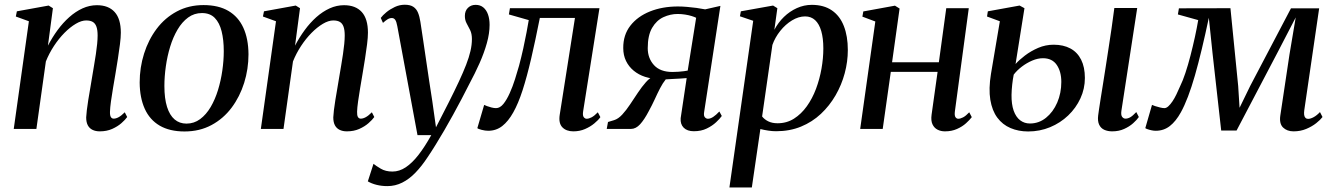

<svg xmlns="http://www.w3.org/2000/svg" viewBox="-20 -558 5776 831"><path d="M187.5 -360.5Q206 -396 229.2 -427.8Q252.5 -459.5 279.8 -483.8Q307 -508 337.2 -521.8Q367.5 -535.5 399.5 -535.5Q449.5 -535.5 476.2 -506Q503 -476.5 503 -416.5Q503 -396.5 499.2 -366.8Q495.5 -337 490.2 -303.5Q485 -270 479.5 -237.5Q474.5 -208 469.2 -177Q464 -146 460.2 -119Q456.5 -92 456 -74.5Q455.5 -58.5 459.8 -51.5Q464 -44.5 472 -44.5Q482 -44.5 493.5 -50.8Q505 -57 520 -72L530.5 -51.5Q522 -39.5 505.5 -25Q489 -10.5 465.5 0Q442 10.5 411.5 10.5Q394 10.5 380.5 4Q367 -2.5 360 -15.8Q353 -29 353 -50Q353.5 -61.5 355.8 -81.2Q358 -101 362 -125.2Q366 -149.5 370.5 -175.5Q375 -201.5 379 -226.5Q383 -250.5 387.2 -275.5Q391.5 -300.5 395 -324Q398.5 -347.5 400.5 -368Q402.5 -388.5 402.5 -404.5Q402.5 -428 397.5 -442.2Q392.5 -456.5 381.8 -463Q371 -469.5 353 -469.5Q332.5 -469.5 308 -455Q283.5 -440.5 259 -415.8Q234.5 -391 213.5 -359Q192.5 -327 178.5 -292L137.5 0H39.5L105 -466L48.5 -486.5L53 -509L190.5 -534L209 -522.5Z M861 -536Q925.5 -536 968.5 -510.8Q1011.5 -485.5 1033.2 -438Q1055 -390.5 1055.5 -323Q1055.5 -259.5 1036.8 -199.5Q1018 -139.5 982.5 -92Q947 -44.5 895.5 -16.8Q844 11 778.5 11Q714.5 11 671.2 -14.2Q628 -39.5 606.5 -87.2Q585 -135 584.5 -200.5Q584.5 -265.5 603.5 -325.8Q622.5 -386 658.2 -433.5Q694 -481 745.5 -508.5Q797 -536 861 -536ZM854 -501.5Q820.5 -501.5 794.2 -482.2Q768 -463 748.5 -430Q729 -397 716.5 -356Q704 -315 697.8 -271Q691.5 -227 691.5 -186Q691.5 -131.5 703 -95.2Q714.5 -59 735.8 -41Q757 -23 787 -23Q820 -23 846.2 -42.5Q872.5 -62 891.8 -94.8Q911 -127.5 923.5 -168.2Q936 -209 942.2 -252.5Q948.5 -296 948.5 -336.5Q948.5 -385.5 939.2 -422.5Q930 -459.5 909.5 -480.5Q889 -501.5 854 -501.5Z M1257 -360.5Q1275.5 -396 1298.8 -427.8Q1322 -459.5 1349.2 -483.8Q1376.5 -508 1406.8 -521.8Q1437 -535.5 1469 -535.5Q1519 -535.5 1545.8 -506Q1572.5 -476.5 1572.5 -416.5Q1572.5 -396.5 1568.8 -366.8Q1565 -337 1559.8 -303.5Q1554.5 -270 1549 -237.5Q1544 -208 1538.8 -177Q1533.5 -146 1529.8 -119Q1526 -92 1525.5 -74.5Q1525 -58.5 1529.2 -51.5Q1533.5 -44.5 1541.5 -44.5Q1551.5 -44.5 1563 -50.8Q1574.5 -57 1589.5 -72L1600 -51.5Q1591.5 -39.5 1575 -25Q1558.5 -10.5 1535 0Q1511.5 10.5 1481 10.5Q1463.5 10.5 1450 4Q1436.5 -2.5 1429.5 -15.8Q1422.5 -29 1422.5 -50Q1423 -61.5 1425.2 -81.2Q1427.5 -101 1431.5 -125.2Q1435.5 -149.5 1440 -175.5Q1444.5 -201.5 1448.5 -226.5Q1452.5 -250.5 1456.8 -275.5Q1461 -300.5 1464.5 -324Q1468 -347.5 1470 -368Q1472 -388.5 1472 -404.5Q1472 -428 1467 -442.2Q1462 -456.5 1451.2 -463Q1440.5 -469.5 1422.5 -469.5Q1402 -469.5 1377.5 -455Q1353 -440.5 1328.5 -415.8Q1304 -391 1283 -359Q1262 -327 1248 -292L1207 0H1109L1174.5 -466L1118 -486.5L1122.5 -509L1260 -534L1278.5 -522.5Z M1699.5 -445Q1696 -464.5 1690.5 -472.2Q1685 -480 1676 -480Q1666.5 -480 1657.5 -474.5Q1648.5 -469 1637.5 -459L1628 -480.5Q1636.5 -492 1652.2 -505Q1668 -518 1688.8 -527.8Q1709.5 -537.5 1732 -537.5Q1755.5 -537.5 1769 -528.5Q1782.5 -519.5 1789.2 -503Q1796 -486.5 1799.5 -463.5Q1805.5 -423.5 1812 -380.8Q1818.5 -338 1824.8 -294Q1831 -250 1837.8 -206.2Q1844.5 -162.5 1851 -120.5L1867 -7L1921.5 -113.5Q1947.5 -165 1966.2 -205.2Q1985 -245.5 1997.5 -277.8Q2010 -310 2016.2 -337Q2022.5 -364 2022.5 -389Q2022.5 -412 2014.8 -427.8Q2007 -443.5 1999.5 -457.2Q1992 -471 1992 -489Q1992 -511 2005.2 -524Q2018.5 -537 2038.5 -537Q2058.5 -537 2072 -525.8Q2085.5 -514.5 2092.2 -495.2Q2099 -476 2099 -450.5Q2099 -413.5 2087.2 -371.5Q2075.5 -329.5 2055.8 -285Q2036 -240.5 2011.5 -195Q1995.5 -163 1977.5 -129Q1959.5 -95 1940.8 -60.8Q1922 -26.5 1903 6Q1884 38.5 1865.5 68.5Q1847 98.5 1830 123.5Q1805 161.5 1778.2 189.2Q1751.5 217 1721.2 232.2Q1691 247.5 1656.5 247.5Q1631.5 247.5 1609.8 242Q1588 236.5 1572 227L1596.5 151Q1607.5 160 1628.2 172.2Q1649 184.5 1678.5 184.5Q1708.5 184.5 1736.2 166Q1764 147.5 1791.2 112.5Q1818.5 77.5 1846.5 27H1787Z M2504 -77Q2501 -58 2506.5 -51Q2512 -44 2519 -44Q2528.5 -44 2540.5 -50.2Q2552.5 -56.5 2567.5 -72L2578.5 -51Q2569.5 -38 2552.2 -23.8Q2535 -9.5 2512 0.5Q2489 10.5 2461.5 10.5Q2431 10.5 2414 -7Q2397 -24.5 2402.5 -61L2468.5 -480.5H2316.5Q2297 -382 2278.8 -303.8Q2260.5 -225.5 2241.8 -167.5Q2223 -109.5 2201.5 -71.5Q2180 -33 2153.8 -12.5Q2127.5 8 2093 8Q2080 8 2064.5 4Q2049 0 2046 -3.5L2075.5 -104Q2079 -102 2087.8 -98.8Q2096.5 -95.5 2107.2 -92.8Q2118 -90 2127 -90Q2144 -90 2158.8 -108.2Q2173.5 -126.5 2186.2 -155Q2199 -183.5 2209 -215.2Q2219 -247 2226.5 -273.5Q2236.5 -311 2244.8 -348.5Q2253 -386 2259 -418Q2265 -450 2268.5 -471L2182.5 -495.5L2187 -522.5H2574.5Z M3093.5 -75.5 3104 -56Q3096 -44.5 3079.5 -29Q3063 -13.5 3039 -1.8Q3015 10 2983 10Q2954.5 10 2939.2 -5.2Q2924 -20.5 2926 -46.5L2952 -220Q2941.5 -219 2924.8 -218Q2908 -217 2890.8 -216.2Q2873.5 -215.5 2861.5 -214.5Q2848.5 -198.5 2837 -176.2Q2825.5 -154 2813.8 -128.2Q2802 -102.5 2788 -77Q2769 -40.5 2750.5 -20.2Q2732 0 2711 0H2606L2611.5 -30L2638 -38Q2656 -43.5 2673.2 -62.2Q2690.5 -81 2707.2 -106.2Q2724 -131.5 2741 -157Q2758 -182.5 2775.5 -202.2Q2793 -222 2811 -229L2831.5 -216.5Q2799.5 -216.5 2771.8 -225.5Q2744 -234.5 2722.8 -252Q2701.5 -269.5 2689.5 -294.2Q2677.5 -319 2677.5 -350Q2677 -406.5 2708.2 -446.8Q2739.5 -487 2793.2 -508.5Q2847 -530 2914 -530Q2933 -530 2953.5 -528.2Q2974 -526.5 2994.2 -523.8Q3014.5 -521 3032 -517.5L3098 -532.5L3027.5 -72.5Q3025 -57 3030.8 -50.5Q3036.5 -44 3044 -44Q3054.5 -44 3066.8 -52Q3079 -60 3093.5 -75.5ZM2956.5 -252.5 2993 -481Q2986.5 -484.5 2973.8 -488.5Q2961 -492.5 2945 -495Q2929 -497.5 2913 -497.5Q2881.5 -497.5 2851.5 -483.8Q2821.5 -470 2802.5 -437.5Q2783.5 -405 2783.5 -349.5Q2783.5 -306 2810.5 -276.2Q2837.5 -246.5 2890.5 -246.5Q2904 -246.5 2916.8 -247.5Q2929.5 -248.5 2940 -249.8Q2950.5 -251 2956.5 -252.5Z M3137 253.5 3240 -468 3182.5 -487.5 3186.5 -509 3326 -534 3344.5 -522.5 3331.5 -429Q3348 -460.5 3373 -484.8Q3398 -509 3429 -523Q3460 -537 3493.5 -537Q3545.5 -537 3580.2 -513.2Q3615 -489.5 3632.2 -445.5Q3649.5 -401.5 3649.5 -341.5Q3649.5 -291 3636 -240.8Q3622.5 -190.5 3596.5 -145.5Q3570.5 -100.5 3533 -65.2Q3495.5 -30 3446.8 -10Q3398 10 3339 10Q3322 10 3304.5 7.2Q3287 4.5 3271 0.5L3234 253.5ZM3278.5 -54Q3288.5 -41 3305.2 -32.8Q3322 -24.5 3345.5 -24.5Q3385 -24.5 3416.5 -44.5Q3448 -64.5 3472 -98Q3496 -131.5 3511.8 -173.5Q3527.5 -215.5 3535.5 -260.8Q3543.5 -306 3543.5 -348.5Q3543.5 -392.5 3534.5 -423.5Q3525.5 -454.5 3508 -470.8Q3490.5 -487 3464.5 -487Q3436.5 -487 3408 -469.8Q3379.5 -452.5 3357 -424.2Q3334.5 -396 3323 -363.5Z M4113 -77Q4110.5 -58.5 4115.2 -51.2Q4120 -44 4127.5 -44Q4136.5 -44 4148.2 -50Q4160 -56 4175 -72L4186 -51Q4177 -39 4161 -24.5Q4145 -10 4122 0.2Q4099 10.5 4070 10.5Q4052 10.5 4037.8 3.2Q4023.5 -4 4016 -19.8Q4008.5 -35.5 4012 -61.5L4038 -247H3835.5L3800.5 0H3703L3768.5 -465L3712.5 -486L3716.5 -508.5L3853.5 -533.5L3873.5 -521L3841 -288.5H4043.5L4075.5 -522.5H4173Z M4793.5 10.5Q4774.5 10.5 4759.5 3.8Q4744.5 -3 4737.2 -18.5Q4730 -34 4733 -58.5Q4734 -68 4737 -87.2Q4740 -106.5 4744.2 -133.8Q4748.5 -161 4754 -195Q4759.5 -229 4765.5 -268Q4771.5 -307 4778 -349.2Q4784.5 -391.5 4791 -435.5Q4797.5 -479.5 4803 -523.5H4902L4833.5 -78Q4831 -59.5 4837 -52Q4843 -44.5 4851 -44.5Q4861.5 -44.5 4872 -50.5Q4882.5 -56.5 4898 -73L4909 -51.5Q4900.5 -39 4884.2 -24.5Q4868 -10 4845.2 0.2Q4822.5 10.5 4793.5 10.5ZM4430 11Q4388 11 4353.5 -3.8Q4319 -18.5 4296.5 -48.8Q4274 -79 4266.2 -126.2Q4258.5 -173.5 4269 -238L4307.5 -466L4252 -486.5L4255.5 -509L4393 -534L4414 -522.5L4375.5 -281Q4390.5 -298 4416 -317.5Q4441.5 -337 4473.5 -350.8Q4505.5 -364.5 4540.5 -364.5Q4582.5 -364.5 4612.8 -348.2Q4643 -332 4659.2 -299.8Q4675.5 -267.5 4675.5 -220.5Q4675.5 -174 4656.2 -132.2Q4637 -90.5 4603.2 -58.2Q4569.5 -26 4525 -7.5Q4480.5 11 4430 11ZM4437.5 -23.5Q4476.5 -23.5 4507.2 -48.2Q4538 -73 4555.8 -114Q4573.5 -155 4573.5 -203.5Q4573.5 -248 4553.8 -277Q4534 -306 4494 -306Q4471.5 -306 4447.5 -295.8Q4423.5 -285.5 4402.5 -269.5Q4381.5 -253.5 4367.5 -235Q4363.5 -215 4361 -192.2Q4358.5 -169.5 4358 -147.5Q4357.5 -107 4367.2 -79.2Q4377 -51.5 4395.2 -37.5Q4413.5 -23.5 4437.5 -23.5Z M5578.5 10.5Q5550.5 10.5 5533.2 -6.2Q5516 -23 5521.5 -59L5561 -322L5588 -482.5L5511 -334L5332 7H5265.5L5228 -327.5L5212 -481Q5196.5 -408 5181.5 -345.5Q5166.5 -283 5151.8 -231.5Q5137 -180 5121.8 -140Q5106.5 -100 5091 -72Q5069.5 -33 5043.2 -12.5Q5017 8 4982 8Q4974 8 4964.2 6Q4954.5 4 4946.8 1.2Q4939 -1.5 4937 -3.5L4966 -104Q4969.5 -102 4979.5 -98.8Q4989.5 -95.5 5001 -92.8Q5012.5 -90 5019.5 -90Q5028 -90 5036.8 -98Q5045.5 -106 5054.5 -119.2Q5063.5 -132.5 5071.8 -149.8Q5080 -167 5088 -185.5Q5099 -207.5 5110.5 -242Q5122 -276.5 5132.5 -317.2Q5143 -358 5151.8 -398.2Q5160.5 -438.5 5166 -471L5078 -495.5L5082.5 -522L5305.5 -522.5L5339 -186L5345 -91.5L5391 -186L5567.5 -522H5689.5L5625 -80.5Q5623.5 -69.5 5624.5 -61.2Q5625.5 -53 5630 -48.2Q5634.5 -43.5 5641.5 -43.5Q5652 -43.5 5665.8 -51Q5679.5 -58.5 5693 -73L5704 -51.5Q5695 -39.5 5676.8 -25Q5658.5 -10.5 5633.5 0Q5608.5 10.5 5578.5 10.5Z"/></svg>

Font: Merriweather 96pt
Style: Italic
Weight: 400
Italic angle: -7.8°
Version: Version 2.101